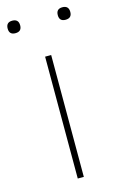

<svg xmlns="http://www.w3.org/2000/svg" viewBox="-145 -756 494 804"><g transform="rotate(-15 102.5 -354.5)"><path d="M-5.9 -709.5Q21.5 -709.5 21.5 -682.1Q21.5 -655.3 -5.9 -655.3Q-32.7 -655.3 -32.7 -682.1Q-32.7 -709.5 -5.9 -709.5ZM211.4 -709.5Q238.8 -709.5 238.8 -682.1Q238.8 -655.3 211.4 -655.3Q184.6 -655.3 184.6 -682.1Q184.6 -709.5 211.4 -709.5ZM114.7 -528.3V0H88.4V-528.3Z"/></g></svg>

Font: Mardoto Thin
Style: Regular
Weight: 250
Designer: Christian Robertson, Vahan Hovhannisyan
Foundry: Google
Version: Version 1.000